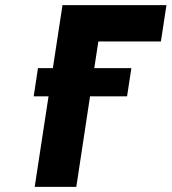

<svg xmlns="http://www.w3.org/2000/svg" viewBox="-20 -723 662 741"><path d="M327.5 -351.2H470.4L487 -460H343.9L359.5 -562.9H600.9L622.4 -703.1H221.2L184 -460H126.6L110 -351.2H167.3L113.9 -1.9H274.5Z"/></svg>

Font: Sztylet
Style: BdObl
Weight: 700
Foundry: Cannot Into Space Fonts, PlusOne Fonts
Version: Version 0.12